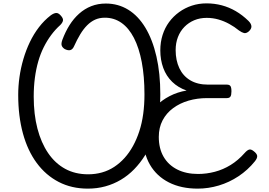

<svg xmlns="http://www.w3.org/2000/svg" viewBox="-20 -1100 1594 1139"><path d="M501 19Q405 19 328.5 -20.5Q252 -60 198 -133Q144 -206 116 -308.5Q88 -411 88 -537Q88 -589 95.5 -642.5Q103 -696 118.5 -749Q134 -802 157 -850Q180 -898 211 -938.5Q242 -979 281 -1009Q299 -1022 313 -1023Q327 -1024 342 -1006Q356 -990 353.5 -977.5Q351 -965 337 -951Q308 -925 283.5 -892Q259 -859 239.5 -820Q220 -781 207 -736Q194 -691 187 -638.5Q180 -586 180 -527Q180 -422 202 -337.5Q224 -253 265.5 -192Q307 -131 366.5 -98.5Q426 -66 503 -66Q546 -66 585 -77Q624 -88 657.5 -110Q691 -132 719 -163Q747 -194 769 -234Q791 -274 806.5 -321.5Q822 -369 829.5 -424Q837 -479 837 -540Q837 -647 821 -731.5Q805 -816 774.5 -875Q744 -934 700.5 -964.5Q657 -995 602 -995Q570 -995 544.5 -983.5Q519 -972 497 -950Q475 -928 456 -896.5Q437 -865 419 -825Q411 -807 397.5 -803Q384 -799 364 -809Q350 -818 346 -830Q342 -842 350 -864Q368 -912 392.5 -951Q417 -990 449.5 -1019Q482 -1048 521.5 -1063.5Q561 -1079 608 -1079Q681 -1079 740.5 -1042.5Q800 -1006 842.5 -935.5Q885 -865 908 -765Q931 -665 931 -540Q931 -468 920 -403.5Q909 -339 889.5 -282.5Q870 -226 841 -179.5Q812 -133 776 -96Q740 -59 697 -33.5Q654 -8 605 5.5Q556 19 501 19ZM1153 19Q1054 19 981.5 -18Q909 -55 869.5 -123Q830 -191 830 -284Q830 -341 850 -388Q870 -435 905 -470.5Q940 -506 986.5 -530Q1033 -554 1087 -563Q1037 -580 1001.5 -614.5Q966 -649 948.5 -697Q931 -745 931 -801Q931 -850 944.5 -892.5Q958 -935 983 -969Q1008 -1003 1042.5 -1028Q1077 -1053 1118 -1066.5Q1159 -1080 1205 -1080Q1252 -1080 1295.5 -1068.5Q1339 -1057 1378.5 -1034Q1418 -1011 1454 -976Q1471 -959 1471.5 -943.5Q1472 -928 1455 -913Q1440 -901 1427.5 -904Q1415 -907 1398 -919Q1371 -941 1340 -958Q1309 -975 1275.5 -984.5Q1242 -994 1206 -994Q1166 -994 1132.5 -980Q1099 -966 1074 -940.5Q1049 -915 1035.5 -880Q1022 -845 1022 -803Q1022 -742 1044 -695.5Q1066 -649 1109 -623.5Q1152 -598 1214 -598H1326Q1341 -598 1347 -589.5Q1353 -581 1353 -558Q1353 -536 1347 -527Q1341 -518 1326 -518H1208Q1150 -518 1098.5 -503Q1047 -488 1007 -458.5Q967 -429 944.5 -386Q922 -343 922 -288Q922 -219 950.5 -170Q979 -121 1031.5 -94.5Q1084 -68 1155 -68Q1205 -68 1254.5 -81Q1304 -94 1348.5 -121.5Q1393 -149 1431 -192Q1446 -209 1457.5 -212.5Q1469 -216 1484 -204Q1503 -190 1505.5 -176.5Q1508 -163 1492 -143Q1450 -91 1395 -54.5Q1340 -18 1278 0.5Q1216 19 1153 19Z"/></svg>

Font: Playwrite AR
Style: Regular
Weight: 400
Designer: Veronika Burian, José Scaglione
Foundry: TypeTogether
Version: Version 1.002